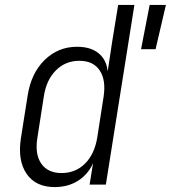

<svg xmlns="http://www.w3.org/2000/svg" viewBox="-20 -750 694 780"><path d="M553 -550 588 -730H654L612 -550ZM202 10Q125 10 88 -44Q51 -98 65 -189L92 -360Q106 -452 161 -506Q216 -560 293 -560Q348 -560 380 -534Q412 -508 417 -463H418L435 -576L460 -730H526L410 0H344L358 -87Q338 -42 297.5 -16Q257 10 202 10ZM230 -47Q287 -47 325.5 -85.5Q364 -124 375 -191L401 -358Q411 -425 385 -464Q359 -503 302 -503Q246 -503 207 -464Q168 -425 158 -358L132 -191Q121 -124 147.5 -85.5Q174 -47 230 -47Z"/></svg>

Font: NKDuy Mono ExtraLight
Style: Italic
Weight: 200
Italic angle: -9°
Monospace: yes
Designer: NKDuy
Foundry: NKDuy
Version: Version 2.251; ttfautohint (v1.8.4.7-5d5b)